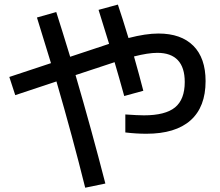

<svg xmlns="http://www.w3.org/2000/svg" viewBox="-20 -788 978 855"><path d="M538.1 -198.2V-278.3Q594.7 -274.4 621.1 -274.4Q716.3 -274.4 759.5 -309.8Q802.7 -345.2 802.7 -422.9Q802.7 -487.3 772 -520Q741.2 -552.7 680.7 -552.7Q639.6 -552.7 576.7 -536.6Q601.1 -450.7 618.2 -383.8L533.2 -360.4Q509.3 -446.8 490.2 -511.2L483.4 -508.8L316.4 -453.6Q387.7 -209.5 449.2 29.3L359.4 47.9Q303.2 -178.2 231.4 -425.3L47.9 -364.3L21.5 -445.3L207 -506.8Q178.2 -602.5 144.5 -710L230.5 -734.4Q256.3 -653.8 292.5 -535.2L457 -589.8L465.8 -592.8L418.9 -744.1L504.9 -767.6Q523.9 -711.9 552.2 -618.7Q629.4 -638.7 685.5 -638.7Q786.6 -638.7 841.1 -584Q895.5 -529.3 895.5 -426.8Q895.5 -311.5 828.4 -252Q761.2 -192.4 631.8 -192.4Q586.4 -192.4 538.1 -198.2Z"/></svg>

Font: Pretendard JP Medium
Style: Regular
Weight: 500
Designer: Base glyphs from Inter by Rasmus Andersson; Hangeul glyphs from Noto Sans CJK(Source Han Sans) by Jang Soo-young and Kan
Foundry: Kil Hyung-jin
Version: Version 1.309